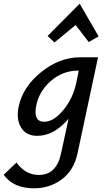

<svg xmlns="http://www.w3.org/2000/svg" viewBox="-81 -727 571 1036"><path d="M327 -592 213 -498 176 -533 349 -707 451 -531 398 -500ZM19 -149Q41 -257 140.5 -337.5Q240 -418 352 -418H448L337 102Q317 193 252 241Q187 289 103 289Q-9 289 -61 216L8 150Q56 217 129 217Q225 217 249 98L289 -86Q210 6 120 6Q60 6 33 -38.5Q6 -83 19 -149ZM157 -70Q209 -70 261 -133.5Q313 -197 330 -278L344 -346H341Q257 -346 192 -289Q127 -232 113 -149Q100 -70 157 -70Z"/></svg>

Font: EauTestInfant Semibold
Style: Italic
Weight: 600
Italic angle: -12°
Designer: Christian Thalmann (Catharsis Fonts)
Version: Version 0.001;PS 000.001;hotconv 1.0.88;makeotf.lib2.5.64775